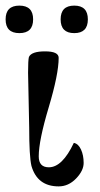

<svg xmlns="http://www.w3.org/2000/svg" viewBox="-30 -648 358 684"><path d="M74 -194 70 -389Q70 -434 73 -445Q82 -465 130.5 -465Q179 -465 179 -442Q179 -384 143.5 -265.5Q108 -147 108 -91Q108 -52 144 -52Q192 -52 233 -139Q249 -136 258.5 -115.5Q268 -95 268 -67.5Q268 -40 241 -12Q214 16 179 16Q103 16 82 -57Q74 -91 74 -194ZM234.5 -628Q283 -628 283 -579Q283 -530 234.5 -530Q186 -530 186 -579Q186 -628 234.5 -628ZM39 -628Q88 -628 88 -579Q88 -530 39 -530Q-10 -530 -10 -579Q-10 -628 39 -628Z"/></svg>

Font: GFS Didot
Style: Regular
Weight: 400
Designer: Takis Katsoulidis and George D. Matthiopoulos
Foundry: Takis Katsoulidis and George D. Matthiopoulos
Version: Version 1.0